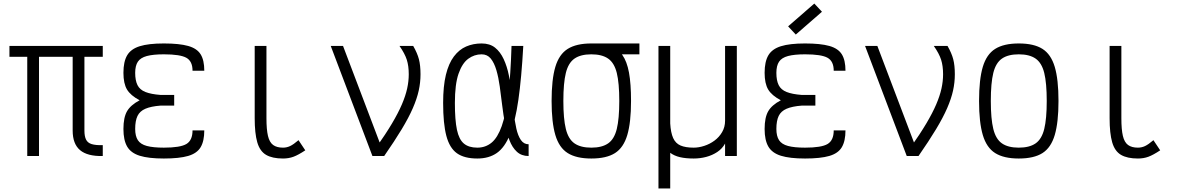

<svg xmlns="http://www.w3.org/2000/svg" viewBox="-20 -876 6640 1078"><path d="M557 0Q471 2 429.5 -33Q388 -68 388 -143V-618H557V-557H33V-618H557V-557H454V-143Q454 -111 463 -92.5Q472 -74 494.5 -67Q517 -60 557 -61ZM133 0V-593H199V0Z M900 14Q814 14 764.5 -1.5Q715 -17 694 -53Q673 -89 673 -152Q673 -216 693 -251Q713 -286 764 -313Q713 -340 693 -373.5Q673 -407 673 -467Q673 -530 694 -565.5Q715 -601 764.5 -616.5Q814 -632 900 -632Q987 -632 1036.5 -618Q1086 -604 1106.5 -571Q1127 -538 1127 -479H1061Q1061 -532 1026.5 -551.5Q992 -571 900 -571Q840 -571 804.5 -561.5Q769 -552 754 -529.5Q739 -507 739 -467Q739 -424 752 -398Q765 -372 796.5 -359.5Q828 -347 881 -343H958V-283H881Q828 -279 796.5 -265.5Q765 -252 752 -225Q739 -198 739 -152Q739 -112 754 -89Q769 -66 804.5 -56.5Q840 -47 900 -47Q992 -47 1026.5 -67.5Q1061 -88 1061 -144H1127Q1127 -84 1106.5 -49.5Q1086 -15 1036.5 -0.5Q987 14 900 14Z M1569 14Q1509 14 1474 -6.5Q1439 -27 1424.5 -77Q1410 -127 1410 -212V-618H1476V-212Q1476 -149 1484.5 -113Q1493 -77 1513.5 -62Q1534 -47 1569 -47Q1590 -47 1609 -56Q1628 -65 1656 -89L1694 -32Q1655 -6 1628 4Q1601 14 1569 14Z M2071 0 1837 -618H1906L2137 -9V0ZM2137 0 2093 -49Q2146 -124 2181 -183Q2216 -242 2236.5 -290Q2257 -338 2266 -379Q2275 -420 2275 -459Q2275 -506 2264 -540.5Q2253 -575 2223 -618H2300Q2323 -578 2332 -543.5Q2341 -509 2341 -459Q2341 -413 2331 -367.5Q2321 -322 2298 -269Q2275 -216 2235.5 -150.5Q2196 -85 2137 0Z M2948 -66V0Q2908 0 2882 -24Q2856 -48 2840.5 -88.5Q2825 -129 2815.5 -180Q2806 -231 2799.5 -285Q2793 -339 2786 -390Q2779 -441 2767 -482Q2755 -523 2735.5 -547Q2716 -571 2684 -571Q2643 -571 2609 -546Q2575 -521 2554.5 -462Q2534 -403 2534 -298Q2534 -202 2545.5 -147.5Q2557 -93 2584.5 -70Q2612 -47 2660 -47Q2706 -47 2740 -75Q2774 -103 2797 -168Q2820 -233 2833.5 -343Q2847 -453 2852 -618H2918Q2908 -437 2890.5 -315.5Q2873 -194 2843.5 -121Q2814 -48 2769.5 -17Q2725 14 2660 14Q2587 14 2545.5 -15.5Q2504 -45 2486 -113.5Q2468 -182 2468 -298Q2468 -392 2483.5 -456Q2499 -520 2528.5 -559Q2558 -598 2597.5 -615Q2637 -632 2684 -632Q2730 -632 2759.5 -608.5Q2789 -585 2808 -544Q2827 -503 2837 -453Q2847 -403 2853 -349Q2859 -295 2864.5 -245Q2870 -195 2879 -154.5Q2888 -114 2904.5 -90Q2921 -66 2948 -66Z M3300 14Q3216 14 3167.5 -16.5Q3119 -47 3098 -118Q3077 -189 3077 -309Q3077 -430 3098 -500.5Q3119 -571 3167.5 -601.5Q3216 -632 3300 -632Q3363 -632 3406 -617.5Q3449 -603 3474.5 -567Q3500 -531 3511.5 -468.5Q3523 -406 3523 -309Q3523 -189 3502 -118Q3481 -47 3433 -16.5Q3385 14 3300 14ZM3300 -47Q3360 -47 3394.5 -71Q3429 -95 3443 -152Q3457 -209 3457 -309Q3457 -410 3443 -466.5Q3429 -523 3394.5 -547Q3360 -571 3300 -571Q3240 -571 3205.5 -547Q3171 -523 3157 -466.5Q3143 -410 3143 -309Q3143 -209 3157 -152Q3171 -95 3205.5 -71Q3240 -47 3300 -47ZM3300 -571V-632H3570V-571Z M3677 182V-618H3743V-183Q3746 -131 3759.5 -101Q3773 -71 3801 -59Q3829 -47 3875 -47Q3903 -47 3934 -57Q3965 -67 3991.5 -86.5Q4018 -106 4034.5 -134.5Q4051 -163 4051 -198V-618H4117V0H4051V-70Q4035 -41 4007 -22.5Q3979 -4 3945 5Q3911 14 3875 14Q3830 14 3798 6.5Q3766 -1 3743 -18V182Z M4500 14Q4414 14 4364.5 -1.5Q4315 -17 4294 -53Q4273 -89 4273 -152Q4273 -216 4293 -251Q4313 -286 4364 -313Q4313 -340 4293 -373.5Q4273 -407 4273 -467Q4273 -530 4294 -565.5Q4315 -601 4364.5 -616.5Q4414 -632 4500 -632Q4587 -632 4636.5 -618Q4686 -604 4706.5 -571Q4727 -538 4727 -479H4661Q4661 -532 4626.5 -551.5Q4592 -571 4500 -571Q4440 -571 4404.5 -561.5Q4369 -552 4354 -529.5Q4339 -507 4339 -467Q4339 -424 4352 -398Q4365 -372 4396.5 -359.5Q4428 -347 4481 -343H4558V-283H4481Q4428 -279 4396.5 -265.5Q4365 -252 4352 -225Q4339 -198 4339 -152Q4339 -112 4354 -89Q4369 -66 4404.5 -56.5Q4440 -47 4500 -47Q4592 -47 4626.5 -67.5Q4661 -88 4661 -144H4727Q4727 -84 4706.5 -49.5Q4686 -15 4636.5 -0.5Q4587 14 4500 14ZM4448 -682 4405 -728 4552 -856 4595 -810Z M5071 0 4837 -618H4906L5137 -9V0ZM5137 0 5093 -49Q5146 -124 5181 -183Q5216 -242 5236.5 -290Q5257 -338 5266 -379Q5275 -420 5275 -459Q5275 -506 5264 -540.5Q5253 -575 5223 -618H5300Q5323 -578 5332 -543.5Q5341 -509 5341 -459Q5341 -413 5331 -367.5Q5321 -322 5298 -269Q5275 -216 5235.5 -150.5Q5196 -85 5137 0Z M5700 14Q5616 14 5567.5 -16.5Q5519 -47 5498 -118Q5477 -189 5477 -309Q5477 -430 5498 -500.5Q5519 -571 5567.5 -601.5Q5616 -632 5700 -632Q5785 -632 5833 -601.5Q5881 -571 5902 -500.5Q5923 -430 5923 -309Q5923 -189 5902 -118Q5881 -47 5833 -16.5Q5785 14 5700 14ZM5700 -47Q5760 -47 5794.5 -71Q5829 -95 5843 -152Q5857 -209 5857 -309Q5857 -410 5843 -466.5Q5829 -523 5794.5 -547Q5760 -571 5700 -571Q5640 -571 5605.5 -547Q5571 -523 5557 -466.5Q5543 -410 5543 -309Q5543 -209 5557 -152Q5571 -95 5605.5 -71Q5640 -47 5700 -47Z M6369 14Q6309 14 6274 -6.5Q6239 -27 6224.5 -77Q6210 -127 6210 -212V-618H6276V-212Q6276 -149 6284.5 -113Q6293 -77 6313.5 -62Q6334 -47 6369 -47Q6390 -47 6409 -56Q6428 -65 6456 -89L6494 -32Q6455 -6 6428 4Q6401 14 6369 14Z"/></svg>

Font: Victor Mono Light
Style: Regular
Weight: 300
Monospace: yes
Designer: Rune Bjørnerås
Version: Version 1.561;gftools[0.9.30]